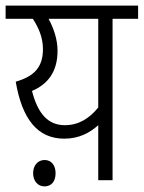

<svg xmlns="http://www.w3.org/2000/svg" viewBox="-20 -642 512 684"><path d="M472 -622H0V-575H97C116 -546 133 -510 133 -467C133 -403 102 -370 36 -351C59 -217 114 -148 209 -148C263 -148 301 -170 330 -196V0H381V-575H472ZM94 -318C150 -342 185 -386 185 -461C185 -502 171 -542 153 -575H330V-259C299 -221 261 -196 211 -196C149 -196 114 -240 94 -318ZM98 -25C98 4 116 22 138 22C163 22 178 5 178 -25C178 -53 163 -72 139 -72C115 -72 98 -53 98 -25Z"/></svg>

Font: Noto Sans Devanagari Condensed Light
Style: Regular
Weight: 300
Width: 3
Designer: Jelle Bosma - Monotype Design Team
Foundry: Monotype Imaging Inc.
Version: Version 2.004